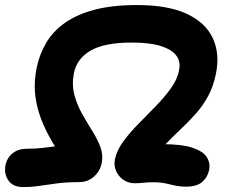

<svg xmlns="http://www.w3.org/2000/svg" viewBox="-42 -736 926 776"><path d="M50.2 20Q10 19.8 -8.4 -7.2Q-26.8 -34.2 -19.6 -69.4Q-12.8 -99.8 10 -117.3Q32.8 -134.8 65.8 -134.8Q100.4 -134.8 128.7 -138Q157 -141.2 185.8 -145Q214.6 -148.8 251.2 -150.8L224.2 -77.8Q184.4 -133.8 157.6 -183Q130.8 -232.2 116.2 -278.1Q101.6 -324 99 -368.4Q96.4 -412.8 105.6 -459.2Q116.6 -514.6 144.1 -561.8Q171.6 -609 219.9 -643.3Q268.2 -677.6 340.1 -696.6Q412 -715.6 511.6 -715.6Q636.6 -715.6 712.5 -680.3Q788.4 -645 817.9 -582.1Q847.4 -519.2 830.6 -437.2Q820 -385.6 798.8 -346.9Q777.6 -308.2 749.6 -276.7Q721.6 -245.2 690.9 -216.3Q660.2 -187.4 630.7 -157Q601.2 -126.6 576.6 -89.4L537.4 -143.4Q558.6 -148.4 577.1 -150.9Q595.6 -153.4 611.8 -153.4Q691.4 -153.4 734.8 -139.2Q778.2 -125 793.4 -101.4Q808.6 -77.8 803.2 -49.2Q797.6 -20.6 775.8 -1.1Q754 18.4 710.2 18.4Q692.2 18.4 676.5 15.9Q660.8 13.4 645.8 9.5Q630.8 5.6 615.2 3.1Q599.6 0.6 581 0.6Q554.6 0.6 537.6 2.6Q520.6 4.6 502.4 4.6Q477.4 4.6 457.4 -8.8Q437.4 -22.2 427.5 -44.2Q417.6 -66.2 422.4 -92.2Q430 -128.2 455.9 -163.8Q481.8 -199.4 517 -234.9Q552.2 -270.4 587.1 -306.4Q622 -342.4 648.4 -378.6Q674.8 -414.8 681.8 -452.8Q689.2 -486.8 670.4 -511.6Q651.6 -536.4 607 -550.2Q562.4 -564 491.2 -564Q380.6 -564 324.8 -531.8Q269 -499.6 256.8 -441.2Q247.8 -393.6 258.5 -353.2Q269.2 -312.8 289.4 -276.7Q309.6 -240.6 330.5 -207.5Q351.4 -174.4 363.6 -142.1Q375.8 -109.8 369.2 -77.4Q363 -45.2 338.3 -22.7Q313.6 -0.2 278.8 0Q224.4 0.4 186.8 5.4Q149.2 10.4 118 15.2Q86.8 20 50.2 20Z"/></svg>

Font: Shantell Sans Light
Style: Italic
Weight: 300
Italic angle: -11°
Designer: Stephen Nixon, Anya Danilova, Shantell Martin
Foundry: Arrow Type
Version: Version 1.008;[ac192a2d6]